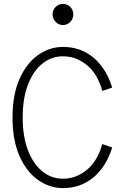

<svg xmlns="http://www.w3.org/2000/svg" viewBox="-20 -951 640 982"><path d="M302 11Q233 11 174 -31Q115 -73 79.5 -153.5Q44 -234 44 -350Q44 -466 79.5 -546.5Q115 -627 174 -669Q233 -711 302 -711Q363 -711 412.5 -686Q462 -661 498 -614.5Q534 -568 554 -503L503 -486Q480 -572 425 -617.5Q370 -663 302 -663Q243 -663 196.5 -625.5Q150 -588 123 -518Q96 -448 96 -350Q96 -253 123 -182.5Q150 -112 196.5 -74.5Q243 -37 302 -37Q370 -37 425 -83Q480 -129 503 -214L554 -197Q534 -132 498 -85.5Q462 -39 412.5 -14Q363 11 302 11ZM302 -823Q280 -823 264.5 -839Q249 -855 249 -877Q249 -900 264.5 -915.5Q280 -931 302 -931Q324 -931 339.5 -915.5Q355 -900 355 -877Q355 -855 339.5 -839Q324 -823 302 -823Z"/></svg>

Font: Red Hat Mono VF Light
Style: Regular
Weight: 300
Monospace: yes
Designer: Pentagram, MCKL
Foundry: Pentagram, MCKL
Version: Version 1.023